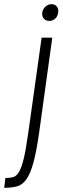

<svg xmlns="http://www.w3.org/2000/svg" viewBox="-42 -717 299 918"><path d="M157 -537 93 -81Q82 -2 71.5 41.5Q61 85 48.5 105.5Q36 126 20.5 130Q5 134 -16 134L-22 181Q14 181 39.5 174Q65 167 84 140.5Q103 114 117.5 61.5Q132 9 145 -82L208 -537ZM160 -657Q158 -639 167.5 -628Q177 -617 194 -617Q210 -617 222 -628Q234 -639 236 -657Q239 -674 230 -685.5Q221 -697 205 -697Q188 -697 175.5 -685.5Q163 -674 160 -657Z"/></svg>

Font: Secuela ExtLt
Style: Italic
Weight: 200
Italic angle: -8°
Designer: Fernando Haro
Foundry: deFharo
Version: Version 1.704